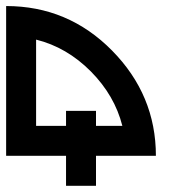

<svg xmlns="http://www.w3.org/2000/svg" viewBox="-20 -508 626 626"><path d="M195.3 -97.7V-146.5H293V-97.7H378.9Q354 -196.3 276.4 -274.9Q197.8 -354 97.7 -378.9V-97.7ZM293 0V97.7H195.3V0H0V-488.3Q202.1 -488.3 345.2 -343.3Q488.3 -198.2 488.3 0Z"/></svg>

Font: Arounder
Style: Regular
Weight: 400
Designer: Maxim Raikov
Foundry: Maxim Raikov
Version: Version 1.00 March 23, 2021, initial release